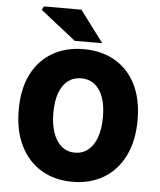

<svg xmlns="http://www.w3.org/2000/svg" viewBox="-58 -910 809 972"><g transform="rotate(5 346.0 -424.0)"><path d="M346 12Q256 12 188 -28.5Q120 -69 82 -145Q44 -221 44 -328Q44 -435 82 -509.5Q120 -584 188 -623Q256 -662 346 -662Q436 -662 504 -623Q572 -584 610 -509.5Q648 -435 648 -328Q648 -221 610 -145Q572 -69 504 -28.5Q436 12 346 12ZM346 -136Q385 -136 413.5 -159.5Q442 -183 457 -226Q472 -269 472 -328Q472 -387 457 -428.5Q442 -470 413.5 -492Q385 -514 346 -514Q307 -514 278.5 -492Q250 -470 235 -428.5Q220 -387 220 -328Q220 -269 235 -226Q250 -183 278.5 -159.5Q307 -136 346 -136ZM296 -700 116 -842 126 -860H316L436 -700Z"/></g></svg>

Font: Source Sans 3 ExtraLight Black
Style: Regular
Weight: 900
Version: Version 3.052;hotconv 1.1.0;makeotfexe 2.6.0